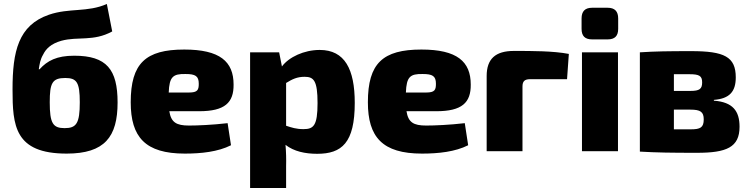

<svg xmlns="http://www.w3.org/2000/svg" viewBox="-20 -760 3766 965"><path d="M517 -740C420 -697 328 -721 226 -686C72 -633 43 -501 43 -311C43 -129 53 12 315 12C507 12 571 -73 571 -245C571 -411 516 -480 353 -480C265 -480 218 -455 179 -412H175C179 -438 182 -461 197 -486C210 -513 235 -540 288 -555C372 -578 449 -550 544 -602ZM308 -368C366 -368 381 -346 381 -246C381 -140 364 -116 305 -116C246 -116 230 -140 230 -246C230 -342 242 -368 308 -368Z M930 -129C866 -129 840 -145 831 -201H981C1110 -201 1155 -244 1154 -335C1154 -451 1085 -511 906 -511C712 -511 637 -442 637 -246C637 -71 710 12 909 12C991 12 1076 3 1141 -30L1124 -141C1047 -132 972 -129 930 -129ZM912 -388C962 -388 979 -378 979 -339C979 -308 973 -295 930 -295H828C831 -375 850 -389 912 -388Z M1587 -509C1508 -509 1432 -473 1397 -426L1383 -497H1237V185H1418V76C1419 40 1418 3 1415 -32C1457 1 1514 13 1574 13C1698 13 1763 -42 1763 -243C1763 -412 1713 -509 1587 -509ZM1505 -111C1469 -111 1445 -119 1418 -128V-343C1449 -362 1473 -374 1511 -374C1557 -374 1576 -355 1576 -242C1576 -128 1556 -111 1505 -111Z M2122 -129C2058 -129 2032 -145 2023 -201H2173C2302 -201 2347 -244 2346 -335C2346 -451 2277 -511 2098 -511C1904 -511 1829 -442 1829 -246C1829 -71 1902 12 2101 12C2183 12 2268 3 2333 -30L2316 -141C2239 -132 2164 -129 2122 -129ZM2104 -388C2154 -388 2171 -378 2171 -339C2171 -308 2165 -295 2122 -295H2020C2023 -375 2042 -389 2104 -388Z M2563 -504C2470 -504 2426 -464 2426 -378V0H2606V-325C2606 -352 2617 -362 2645 -362H2830L2839 -489C2761 -504 2655 -504 2563 -504Z M3034 -721H2956C2920 -721 2903 -703 2903 -667V-615C2903 -579 2920 -562 2956 -562H3034C3070 -562 3087 -579 3087 -615V-667C3087 -703 3070 -721 3034 -721ZM3086 -497H2905V0H3086Z M3568 -254V-258C3647 -264 3678 -300 3678 -371C3678 -475 3620 -503 3454 -503C3340 -503 3273 -502 3196 -497V2C3281 7 3355 8 3483 8C3631 8 3697 -19 3697 -123C3697 -202 3663 -247 3568 -254ZM3509 -346C3509 -313 3496 -303 3450 -303H3367V-387H3445C3494 -387 3509 -379 3509 -346ZM3452 -110H3367V-209H3450C3500 -209 3517 -198 3517 -160C3517 -119 3500 -110 3452 -110Z"/></svg>

Font: Exo 2 Extra Bold
Style: Regular
Weight: 800
Designer: Natanael Gama
Version: Version 1.001;PS 001.001;hotconv 1.0.88;makeotf.lib2.5.64775